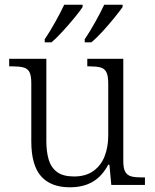

<svg xmlns="http://www.w3.org/2000/svg" viewBox="-20 -786 658 816"><path d="M277 10Q196 10 154.5 -37Q113 -84 113 -185V-433Q113 -465 105 -480Q97 -495 79 -499.5Q61 -504 33 -504H19V-536H177V-186Q177 -141 187 -107.5Q197 -74 222.5 -55Q248 -36 295 -36Q344 -36 376.5 -59Q409 -82 424.5 -121.5Q440 -161 440 -210V-431Q440 -464 432 -479.5Q424 -495 406.5 -499.5Q389 -504 361 -504H351V-536H504V-102Q504 -70 512.5 -55.5Q521 -41 537.5 -36.5Q554 -32 579 -32H596V0H453L445 -86H440Q414 -37 374 -13.5Q334 10 277 10ZM340 -619Q361 -650 384 -691Q407 -732 423 -766H501V-756Q489 -739 466 -710.5Q443 -682 416.5 -653Q390 -624 368 -606H340ZM170 -619Q191 -650 214 -691Q237 -732 253 -766H331V-756Q320 -739 296.5 -710.5Q273 -682 246.5 -653Q220 -624 199 -606H170Z"/></svg>

Font: Noto Serif Armenian Light
Style: Regular
Weight: 300
Version: Version 2.007